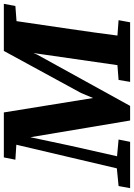

<svg xmlns="http://www.w3.org/2000/svg" viewBox="104 -828 697 999"><g transform="rotate(-90 452.5 -328.5)"><path d="M-27 0 -16 -60 76 -69 199 -592 121 -597 133 -657H367L442 -193L468 -255L687 -657H932L921 -597L842 -591L801 -312Q792 -251 783.5 -189.5Q775 -128 767 -66L847 -60L836 0H526L536 -60L613 -66L676 -503L668 -484L401 0H325L238 -519L194 -312L139 -68L226 -60L214 0Z"/></g></svg>

Font: Source Serif 4 SmText
Style: Bold Italic
Weight: 700
Italic angle: -12°
Designer: Frank Grießhammer
Foundry: Adobe
Version: Version 4.005;hotconv 1.1.0;makeotfexe 2.6.0